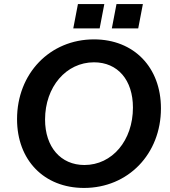

<svg xmlns="http://www.w3.org/2000/svg" viewBox="-20 -910 839 946"><path d="M394 16C611 16 773 -151 773 -376C773 -578 640 -716 443 -716C226 -716 64 -548 64 -323C64 -121 197 16 394 16ZM396 -97C279 -97 202 -186 202 -321C202 -482 306 -603 443 -603C560 -603 635 -516 635 -380C635 -218 533 -97 396 -97ZM531 -770H661L684 -890H554ZM341 -770H471L494 -890H364Z"/></svg>

Font: Uncut Sans
Style: Bold Italic
Weight: 700
Italic angle: -11°
Designer: Kasper Nordkvist
Foundry: UNCUT.wtf
Version: Version 1.304;Glyphs 3.2 (3246)